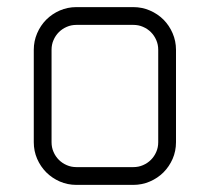

<svg xmlns="http://www.w3.org/2000/svg" viewBox="-20 -520 590 540"><path d="M195 -450H355C364.7 -450 373.8 -448.2 382.2 -444.5C390.8 -440.8 398.2 -435.8 404.5 -429.5C410.8 -423.2 415.8 -415.8 419.5 -407.2C423.2 -398.8 425 -389.7 425 -380V-120C425 -110.3 423.2 -101.2 419.5 -92.8C415.8 -84.2 410.8 -76.8 404.5 -70.5C398.2 -64.2 390.8 -59.2 382.2 -55.5C373.8 -51.8 364.7 -50 355 -50H195C185.3 -50 176.2 -51.8 167.8 -55.5C159.2 -59.2 151.8 -64.2 145.5 -70.5C139.2 -76.8 134.2 -84.2 130.5 -92.8C126.8 -101.2 125 -110.3 125 -120V-380C125 -389.7 126.8 -398.8 130.5 -407.2C134.2 -415.8 139.2 -423.2 145.5 -429.5C151.8 -435.8 159.2 -440.8 167.8 -444.5C176.2 -448.2 185.3 -450 195 -450ZM75 -380V-120C75 -103.3 78.2 -87.8 84.5 -73.2C90.8 -58.8 99.4 -46.1 110.2 -35.2C121.1 -24.4 133.8 -15.8 148.2 -9.5C162.8 -3.2 178.3 0 195 0H355C371.3 0 386.8 -3.2 401.5 -9.5C416.2 -15.8 428.9 -24.4 439.8 -35.2C450.6 -46.1 459.2 -58.8 465.5 -73.2C471.8 -87.8 475 -103.3 475 -120V-380C475 -396.3 471.8 -411.8 465.5 -426.5C459.2 -441.2 450.6 -453.9 439.8 -464.8C428.9 -475.6 416.2 -484.2 401.5 -490.5C386.8 -496.8 371.3 -500 355 -500H195C178.3 -500 162.8 -496.8 148.2 -490.5C133.8 -484.2 121.1 -475.6 110.2 -464.8C99.4 -453.9 90.8 -441.2 84.5 -426.5C78.2 -411.8 75 -396.3 75 -380Z"/></svg>

Font: lerotica
Style: Regular
Weight: 400
Designer: defharo
Foundry: deFharo
Version: Version 1.001 2011